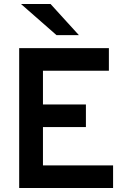

<svg xmlns="http://www.w3.org/2000/svg" viewBox="-20 -941 656 961"><path d="M76 0V-700H525V-587H195V-418H410V-305H195V-113H546V0ZM263 -765 85 -921H233L375 -765Z"/></svg>

Font: Overpass Mono Light
Style: Regular
Weight: 300
Monospace: yes
Designer: Delve Withrington, Dave Bailey
Foundry: Delve Fonts LLC
Version: Version 4.000